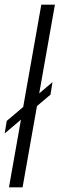

<svg xmlns="http://www.w3.org/2000/svg" viewBox="-27 -805 256 825"><path d="M-7 -231.5 190 -398.5 198.5 -452 2 -285.5ZM11.5 0H70L209 -785H150.5Z"/></svg>

Font: Anybody SemiCondensed Light
Style: Italic
Weight: 300
Width: 4
Italic angle: -10°
Version: Version 1.113;gftools[0.9.25]